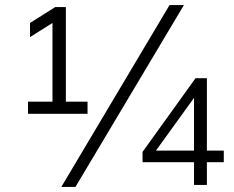

<svg xmlns="http://www.w3.org/2000/svg" viewBox="-20 -733 927 761"><path d="M91 -282H327V-330H241V-705H199L99 -642V-586L188 -642V-330H91ZM279 8 709 -713H652L223 8ZM749 0H800V-90H867V-136H800V-423H755L545 -131V-90H749ZM749 -136H598L749 -345Z"/></svg>

Font: Poppy and Pepper Light
Style: Regular
Weight: 300
Designer: Thy Ha
Foundry: Thy Ha
Version: Version 0.001;Glyphs 3.2 (3227)